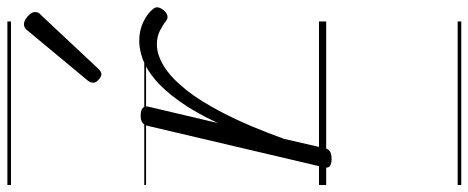

<svg xmlns="http://www.w3.org/2000/svg" viewBox="-404 -522 1300 533"><g transform="rotate(-90 246.5 -255.0)"><path d="M72 15Q60 15 53 10.5Q46 6 49 -6L164 -495Q167 -506 173.5 -510.5Q180 -515 192 -515Q208 -515 214 -509Q220 -503 217 -492L172 -301Q202 -365 232.5 -407.5Q263 -450 292 -474.5Q321 -499 348.5 -509Q376 -519 400 -519Q429 -519 453 -507.5Q477 -496 489 -480Q494 -474 493 -467Q492 -460 485 -451Q478 -443 470.5 -441Q463 -439 456 -444Q445 -453 428.5 -461.5Q412 -470 390 -470Q362 -470 330.5 -451Q299 -432 265.5 -390.5Q232 -349 197.5 -281.5Q163 -214 128 -117L102 -4Q100 6 93 10.5Q86 15 72 15ZM307 -624Q301 -624 292.5 -631.5Q284 -639 284 -646Q284 -650 285 -653.5Q286 -657 290 -662L427 -827Q432 -834 436.5 -836.5Q441 -839 446 -839Q453 -839 461 -834Q469 -829 474.5 -822Q480 -815 480 -808Q480 -803 478.5 -799.5Q477 -796 472 -792L324 -634Q315 -624 307 -624ZM0 365H454V375H0ZM0 -20H454V0H0ZM0 -505H454V-500H0ZM0 -885H454V-875H0Z"/></g></svg>

Font: Playwrite AT Guides
Style: Italic
Weight: 400
Italic angle: -13.0072°
Designer: Veronika Burian, José Scaglione
Foundry: TypeTogether
Version: Version 1.002